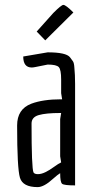

<svg xmlns="http://www.w3.org/2000/svg" viewBox="-20 -758 382 785"><path d="M230 -377V-433Q230 -473 220.5 -483.5Q211 -494 175 -494L125 -484Q115 -482 110 -482Q75 -482 75 -527L175 -544Q250 -544 266 -524Q274 -514 278.5 -507Q283 -500 284 -482Q287 -453 287 -415V0Q242 0 234 -6.5Q226 -13 226 -50Q216 -44 198 -28Q160 7 134 7Q73 7 61.5 -31.5Q50 -70 50 -245Q50 -312 108 -334Q156 -352 230 -352H234ZM226 -296Q168 -296 138.5 -287.5Q109 -279 109 -253Q109 -70 117 -53Q121 -46 135 -46Q149 -46 165.5 -54Q182 -62 200.5 -75.5Q219 -89 230 -94L226 -119V-271L230 -296ZM198 -705Q231 -738 239 -738Q249 -738 280 -707L165 -593L130 -629Z"/></svg>

Font: Economica
Style: Regular
Weight: 400
Designer: Vicente Lamonaca
Foundry: Vicente Lamonaca
Version: Version 1.101